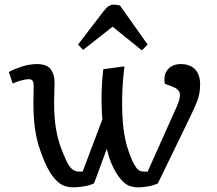

<svg xmlns="http://www.w3.org/2000/svg" viewBox="-20 -797 936 827"><path d="M296 10Q262 10 239.5 -5.5Q217 -21 197 -52Q170 -95 147 -168.5Q124 -242 124 -350Q124 -370 124.5 -389Q125 -408 125 -427Q125 -444 119.5 -450Q114 -456 102 -456Q91 -456 69.5 -450Q48 -444 35 -437L18 -487Q35 -497 70 -509Q105 -521 140 -521Q182 -521 198.5 -498.5Q215 -476 215 -443Q215 -418 214 -399Q213 -380 213 -357Q213 -290 221 -243.5Q229 -197 241.5 -163.5Q254 -130 267 -102Q280 -76 292.5 -67Q305 -58 319 -58H336L421 -283Q418 -314 417.5 -352.5Q417 -391 419 -430Q421 -469 425 -499L516 -511Q512 -480 509 -439.5Q506 -399 506 -357Q506 -290 512 -243Q518 -196 528.5 -162Q539 -128 552 -100Q565 -74 575 -66Q585 -58 599 -58H616L741 -337Q758 -375 754.5 -394Q751 -413 725 -423L690 -436Q683 -474 702.5 -497.5Q722 -521 759 -521Q798 -521 820 -498.5Q842 -476 842 -433Q842 -393 829 -360.5Q816 -328 796 -287L660 -7Q640 2 617 6Q594 10 576 10Q542 10 522 -4.5Q502 -19 482 -50Q470 -69 459 -95.5Q448 -122 440 -156L385 -7Q365 2 339.5 6Q314 10 296 10ZM616 -605 591 -580 465 -682 338 -582 316 -605 424 -746Q437 -763 447.5 -770Q458 -777 469 -777Q485 -777 497 -773Z"/></svg>

Font: Literata 12pt
Style: Italic
Weight: 400
Italic angle: -2°
Designer: Latin by Veronika Burian and Jose Scaglione. Greek by Irene Vlachou. Cyrillic by Vera Evstafieva
Foundry: TypeTogether
Version: Version 3.002